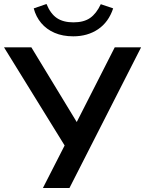

<svg xmlns="http://www.w3.org/2000/svg" viewBox="-34 -942 727 962"><path d="M181 0 301 -235V-195L-14 -705H123L363 -310H340L541 -705H673L314 0ZM333 -760Q280 -760 239.5 -777.5Q199 -795 172.5 -826.5Q146 -858 135 -900L199 -922Q219 -873 251 -851.5Q283 -830 334 -830Q386 -830 417.5 -852Q449 -874 471 -921L533 -900Q510 -831 457.5 -795.5Q405 -760 333 -760Z"/></svg>

Font: NunitoSans3
Style: Bold
Weight: 700
Designer: Vernon Adams
Foundry: Vernon Adams
Version: Version 3.101;gftools[0.9.27]